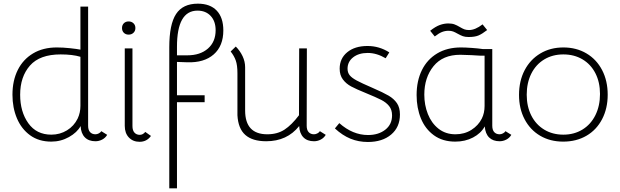

<svg xmlns="http://www.w3.org/2000/svg" viewBox="-20 -764 3383 1048"><path d="M48 -247Q48 -324 77 -382Q106 -440 160.5 -472.5Q215 -505 290 -505Q324 -505 361.5 -501Q399 -497 419 -493V-728H461V-78Q461 -54 472 -42.5Q483 -31 501 -31Q510 -31 519.5 -36Q529 -41 533 -48L565 -28Q555 -11 537.5 -2Q520 7 501 7Q464 7 443 -14.5Q422 -36 420 -76Q401 -41 356.5 -16Q312 9 260 9Q192 9 144.5 -25.5Q97 -60 72.5 -118Q48 -176 48 -247ZM404 -117Q419 -149 419 -186V-454Q376 -467 311 -467Q197 -467 143.5 -406Q90 -345 90 -247Q90 -154 134.5 -91.5Q179 -29 260 -29Q307 -29 345.5 -52.5Q384 -76 404 -117Z M743 -28Q760 -28 773 -44L804 -22Q781 10 742 10Q706 10 683.5 -13.5Q661 -37 661 -77V-500H703V-76Q703 -52 714 -40Q725 -28 743 -28ZM646 -611Q646 -627 656 -637Q666 -647 682 -647Q698 -647 708.5 -637Q719 -627 719 -611Q719 -595 708.5 -585Q698 -575 682 -575Q666 -575 656 -585Q646 -595 646 -611Z M1060 -744Q1127 -744 1163 -706Q1199 -668 1199 -598Q1199 -513 1146.5 -467Q1094 -421 1002 -424L946 -426V-244H1097V-206H946V264H904V-506Q904 -631 941 -687.5Q978 -744 1060 -744ZM1157 -599Q1157 -648 1130 -677Q1103 -706 1058 -706Q946 -706 946 -509V-462H1002Q1073 -462 1115 -499Q1157 -536 1157 -599Z M1433 7Q1358 7 1319 -27.5Q1280 -62 1276 -135V-364Q1276 -408 1267 -433.5Q1258 -459 1239 -483L1267 -510Q1290 -487 1304 -457.5Q1318 -428 1318 -397V-161Q1318 -31 1439 -31Q1494 -31 1533 -56.5Q1572 -82 1612 -135L1613 -500H1655L1654 -78Q1654 -54 1665 -42.5Q1676 -31 1694 -31Q1703 -31 1712.5 -36Q1722 -41 1726 -48L1758 -28Q1748 -11 1730.5 -2Q1713 7 1694 7Q1657 7 1636 -14.5Q1615 -36 1613 -76Q1547 7 1433 7Z M1808 -63 1832 -92Q1905 -27 1989 -27Q2046 -27 2083 -56Q2120 -85 2120 -134Q2120 -165 2104 -185Q2088 -205 2060.5 -219Q2033 -233 1977 -256Q1925 -277 1897 -292Q1869 -307 1851.5 -330.5Q1834 -354 1834 -389Q1834 -445 1875.5 -479Q1917 -513 1986 -513Q2050 -513 2105 -478L2085 -446Q2036 -475 1987 -475Q1938 -475 1907.5 -451Q1877 -427 1877 -389Q1877 -368 1888.5 -353.5Q1900 -339 1927 -324.5Q1954 -310 2012 -285Q2072 -259 2101 -242Q2130 -225 2146.5 -201Q2163 -177 2163 -139Q2163 -70 2115 -29.5Q2067 11 1988 11Q1937 11 1893 -7Q1849 -25 1808 -63Z M2771 -28Q2761 -11 2743.5 -2Q2726 7 2707 7Q2671 7 2650 -13.5Q2629 -34 2626 -74Q2605 -36 2562 -13.5Q2519 9 2465 9Q2396 9 2348.5 -25.5Q2301 -60 2277.5 -117.5Q2254 -175 2254 -245Q2254 -323 2283 -381.5Q2312 -440 2366.5 -472.5Q2421 -505 2496 -505Q2519 -505 2554.5 -502.5Q2590 -500 2617 -496H2667V-78Q2667 -54 2678 -42.5Q2689 -31 2707 -31Q2716 -31 2725.5 -36Q2735 -41 2739 -48ZM2625 -460Q2609 -459 2553 -463L2492 -465Q2397 -465 2346.5 -403Q2296 -341 2296 -247Q2296 -191 2315.5 -141.5Q2335 -92 2373.5 -61.5Q2412 -31 2466 -31Q2515 -31 2553 -55Q2591 -79 2610 -117Q2625 -147 2625 -186ZM2427 -636Q2447 -636 2460.5 -631Q2474 -626 2489 -617Q2504 -608 2514.5 -604Q2525 -600 2540 -600Q2574 -600 2614 -631L2639 -600Q2612 -579 2592 -570.5Q2572 -562 2538 -562Q2519 -562 2506.5 -566.5Q2494 -571 2478 -580Q2464 -588 2453.5 -592Q2443 -596 2428 -596Q2410 -596 2393 -589.5Q2376 -583 2353 -565L2328 -596Q2357 -619 2380.5 -627.5Q2404 -636 2427 -636Z M2813 -246Q2813 -322 2843.5 -380.5Q2874 -439 2929 -472Q2984 -505 3055 -505Q3126 -505 3181 -472.5Q3236 -440 3266.5 -381.5Q3297 -323 3297 -247Q3297 -172 3266.5 -113.5Q3236 -55 3181 -23Q3126 9 3054 9Q2983 9 2928.5 -23Q2874 -55 2843.5 -113Q2813 -171 2813 -246ZM3255 -251Q3255 -315 3230 -364Q3205 -413 3159.5 -440Q3114 -467 3055 -467Q2996 -467 2950.5 -439.5Q2905 -412 2880 -362Q2855 -312 2855 -247Q2855 -183 2880 -133.5Q2905 -84 2950.5 -56.5Q2996 -29 3055 -29Q3114 -29 3159.5 -57Q3205 -85 3230 -135.5Q3255 -186 3255 -251Z"/></svg>

Font: Bellota Light
Style: Regular
Weight: 300
Designer: Kemie Guaida
Foundry: Kemie Guaida
Version: Version 4.001